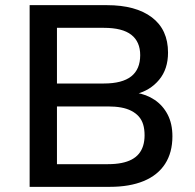

<svg xmlns="http://www.w3.org/2000/svg" viewBox="-20 -725 757 745"><path d="M95 0V-705H395Q507 -705 569.5 -657.5Q632 -610 632 -521Q632 -457 597.5 -415.5Q563 -374 508 -360V-365Q548 -359 580 -337.5Q612 -316 630.5 -280.5Q649 -245 649 -196Q649 -133 620.5 -89Q592 -45 537.5 -22.5Q483 0 406 0ZM201 -88H399Q428 -88 451 -92.5Q474 -97 491 -106Q508 -115 519 -128.5Q530 -142 535.5 -160Q541 -178 541 -200Q541 -224 535.5 -242Q530 -260 518.5 -273Q507 -286 489.5 -295Q472 -304 449.5 -308Q427 -312 399 -312H201ZM201 -401H383Q454 -401 489 -428.5Q524 -456 524 -511Q524 -563 489.5 -590Q455 -617 383 -617H201Z"/></svg>

Font: Nunito Sans 9pt SemiBold
Style: Regular
Weight: 600
Version: Version 3.101;gftools[0.9.27]